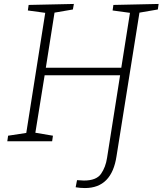

<svg xmlns="http://www.w3.org/2000/svg" viewBox="-20 -715 823 972"><path d="M783 -695 779 -667 686 -651 570 75Q546 237 410 237Q386 237 363 233L370 197Q396 199 405 199Q468 199 491.5 165Q515 131 522 84L588 -334H206L159 -43L248 -28L244 0H17L21 -28L113 -42L209 -650L121 -662L125 -690L354 -695L349 -667L256 -651L212 -372H594L638 -650L550 -662L554 -690Z"/></svg>

Font: Bitter Pro Light
Style: Italic
Weight: 300
Italic angle: -9°
Designer: Sol Matas, and Bitter project Authors
Foundry: Sol Matas
Version: Version 1.010